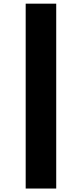

<svg xmlns="http://www.w3.org/2000/svg" viewBox="-20 -830 455 1069"><path d="M123 219.7V-809.6H293V219.7Z"/></svg>

Font: GenEi M Gothic v2 Black
Style: Regular
Weight: 900
Version: Version 2.0